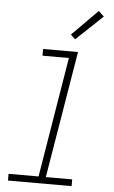

<svg xmlns="http://www.w3.org/2000/svg" viewBox="-63 -1011 626 1052"><g transform="rotate(5 250.0 -484.5)"><path d="M22 0V-37H187L296 -698H151V-735H343L227 -37H372V0ZM321 -803 296 -827 437 -969 467 -941Z"/></g></svg>

Font: Iosevka Slab XLtObl
Style: Regular
Weight: 200
Italic angle: -9°
Monospace: yes
Designer: Belleve Invis
Foundry: Belleve Invis
Version: Version 11.1.1; ttfautohint (v1.8.3)